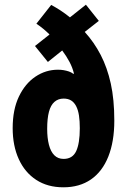

<svg xmlns="http://www.w3.org/2000/svg" viewBox="-20 -788 542 818"><path d="M198 -767Q217 -757 237 -744Q257 -731 278 -714L346 -768L401 -699L341 -652Q381 -608 409 -554Q437 -500 452 -432Q467 -364 467 -274Q467 -185 441.5 -121Q416 -57 367.5 -23.5Q319 10 250 10Q183 10 134.5 -21.5Q86 -53 60 -110Q34 -167 34 -242Q34 -321 60.5 -376.5Q87 -432 131 -461.5Q175 -491 227 -491Q240 -491 251.5 -489Q263 -487 273.5 -483.5Q284 -480 293 -473L295 -475Q289 -500 276 -524.5Q263 -549 245 -573L184 -524L129 -592L191 -641Q178 -654 164 -665.5Q150 -677 135 -687ZM251 -368Q228 -368 212 -354Q196 -340 188.5 -311.5Q181 -283 181 -239Q181 -200 188.5 -171Q196 -142 211.5 -126.5Q227 -111 251 -111Q289 -111 304.5 -144Q320 -177 320 -242Q320 -272 316.5 -295.5Q313 -319 304.5 -335.5Q296 -352 283 -360Q270 -368 251 -368Z"/></svg>

Font: Noto Sans Khmer ExtraCondensed ExtraBold
Style: Regular
Weight: 800
Width: 2
Designer: Danh Hong and the Monotype Design Team
Foundry: Monotype Imaging Inc.
Version: Version 2.004